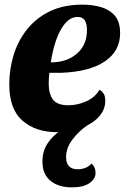

<svg xmlns="http://www.w3.org/2000/svg" viewBox="-20 -550 538 828"><path d="M226 20Q134 20 77 -29.5Q20 -79 20 -186Q20 -251 38.5 -312Q57 -373 96 -422.5Q135 -472 194.5 -501Q254 -530 336 -530Q378 -530 415 -519.5Q452 -509 475 -482.5Q498 -456 498 -407Q498 -330 432.5 -285.5Q367 -241 245 -236Q232 -236 218.5 -236Q205 -236 193 -236Q190 -212 190 -189Q190 -145 208.5 -120.5Q227 -96 275 -96Q314 -96 352 -113Q390 -130 409 -163Q423 -155 428.5 -143.5Q434 -132 434 -116Q434 -76 405.5 -45.5Q377 -15 329.5 2.5Q282 20 226 20ZM199 -281Q269 -281 312.5 -319.5Q356 -358 355 -422Q355 -448 345.5 -462.5Q336 -477 314 -477Q275 -477 244.5 -426Q214 -375 199 -281ZM290 258Q232 258 197.5 229.5Q163 201 163 147Q163 102 185 68.5Q207 35 242.5 12.5Q278 -10 317 -22L359 -16V-11Q320 15 292.5 51.5Q265 88 265 127Q265 180 315 180Q332 180 348 174Q364 168 375 155Q384 164 388 173.5Q392 183 392 197Q392 221 366 239.5Q340 258 290 258Z"/></svg>

Font: Sansita Swashed
Style: Bold
Weight: 700
Designer: Pablo Cosgaya
Foundry: Omnibus-Type
Version: Version 1.003; ttfautohint (v1.8.3)